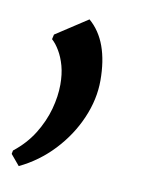

<svg xmlns="http://www.w3.org/2000/svg" viewBox="-64 -154 331 436"><g transform="rotate(10 101.0 64.0)"><path d="M8 242 -12.5 217.5 -11 209.5Q17.5 187 35 158.8Q52.5 130.5 60.8 100.5Q69 70.5 69 43.5Q69 19.5 63.8 0.5Q58.5 -18.5 50.2 -32.5Q42 -46.5 32.5 -55L35 -66L108.5 -114Q133 -93 145 -59.8Q157 -26.5 157 18.5Q157 62 138.2 105.5Q119.5 149 85.8 185Q52 221 8 242Z"/></g></svg>

Font: Merriweather 72pt Medium
Style: Italic
Weight: 500
Italic angle: -7.8°
Version: Version 2.101